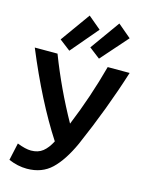

<svg xmlns="http://www.w3.org/2000/svg" viewBox="-144 -1067 890 1175"><g transform="rotate(15 300.5 -479.5)"><path d="M329 -312Q408 -504 462 -706H601Q524 -461 413 -207Q361 -93 300 -35Q239 23 144 23Q87 23 28 -2L52 -112Q105 -91 140 -91Q185 -91 214.5 -114.5Q244 -138 267 -183Q128 -397 0 -706H144Q222 -503 329 -312ZM274 -982 355 -914 209 -742 140 -795ZM462 -982 546 -911 397 -742 328 -795Z"/></g></svg>

Font: Repo
Style: DemiBold
Weight: 600
Designer: Stefan Peev
Foundry: Context Ltd
Version: Version 001.000